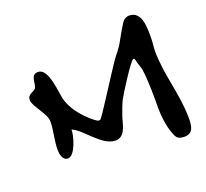

<svg xmlns="http://www.w3.org/2000/svg" viewBox="-92 -719 761 711"><g transform="rotate(-20 288.0 -364.0)"><path d="M243 -283C237 -283 216 -301 211 -306C183 -332 158 -363 147 -400C138 -431 136 -529 93 -529C63 -529 71 -496 63 -478C57 -464 29 -467 29 -441C29 -417 74 -372 74 -342C74 -306 63 -270 63 -234C63 -217 67 -190 89 -190C117 -190 138 -263 137 -286C175 -273 223 -192 277 -192C316 -192 321 -238 330 -266C337 -286 344 -306 353 -325C361 -341 432 -454 442 -454C448 -454 449 -441 450 -437C453 -426 458 -415 460 -404C467 -351 466 -299 466 -246C466 -220 471 -180 480 -155C489 -130 492 -118 522 -118C558 -118 560 -150 560 -178C560 -271 527 -360 527 -453C527 -469 530 -485 530 -501C530 -539 534 -610 481 -610C473 -610 466 -606 460 -602C453 -597 423 -543 417 -532C406 -510 388 -491 374 -471C357 -447 260 -293 251 -285C249 -283 246 -283 243 -283Z"/></g></svg>

Font: ChillLongCangKaiShu Medium
Style: Regular
Weight: 500
Version: Version 3.500;Glyphs 3.1.1 (3135)